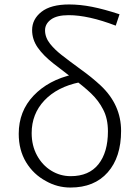

<svg xmlns="http://www.w3.org/2000/svg" viewBox="-20 -828 620 861"><path d="M186 -16Q130 -46 97 -100.5Q64 -155 64 -228Q64 -329 130.5 -399Q197 -469 307 -494L337 -459Q236 -438 179 -377.5Q122 -317 122 -231Q122 -175 146 -131Q170 -87 210 -62.5Q250 -38 297 -38Q379 -38 421.5 -91.5Q464 -145 464 -239Q464 -297 442 -338Q422 -377 388.5 -409Q355 -441 307 -476L220 -543Q174 -579 149 -615Q124 -651 124 -693Q124 -742 166 -775Q208 -808 290 -808Q339 -808 392.5 -797.5Q446 -787 516 -764L499 -713Q376 -760 288 -760Q235 -760 208.5 -740.5Q182 -721 182 -692Q182 -660 205 -631Q225 -606 255.5 -582Q286 -558 346 -514Q391 -482 432 -444Q523 -358 523 -241Q523 -123 463 -55Q403 13 296 13Q237 13 186 -16Z"/></svg>

Font: Merged Yaku Han JP Light
Style: Regular
Weight: 300
Designer: Ryoko NISHIZUKA 西塚涼子 (kana, bopomofo & ideographs); Paul D. Hunt (Latin, Greek & Cyrillic); Sandoll Communications 산돌커뮤니
Foundry: Adobe
Version: Version 2.004